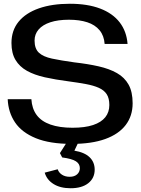

<svg xmlns="http://www.w3.org/2000/svg" viewBox="-20 -757 748 1022"><path d="M362 9Q245 9 170.5 -21.5Q96 -52 60 -105.5Q24 -159 21 -229H147Q150 -179 175 -145Q200 -111 248.5 -94Q297 -77 366 -77Q432 -77 475.5 -91.5Q519 -106 540.5 -133Q562 -160 562 -198Q562 -234 548 -255.5Q534 -277 506 -289.5Q478 -302 437.5 -309.5Q397 -317 345 -324Q275 -333 219 -345.5Q163 -358 123.5 -380Q84 -402 62.5 -438Q41 -474 41 -528Q41 -595 79 -641.5Q117 -688 187 -712.5Q257 -737 352 -737Q446 -737 513 -711.5Q580 -686 617 -638Q654 -590 659 -523H537Q534 -567 510 -596Q486 -625 444.5 -638.5Q403 -652 347 -652Q289 -652 248 -638.5Q207 -625 185.5 -600Q164 -575 164 -541Q164 -498 187 -476.5Q210 -455 257 -445Q304 -435 376 -425Q447 -417 504.5 -404Q562 -391 602.5 -368Q643 -345 664.5 -306.5Q686 -268 686 -207Q686 -140 649 -91.5Q612 -43 540 -17Q468 9 362 9ZM356 245Q301 245 265 222.5Q229 200 218 162L287 144Q293 162 310 173Q327 184 351 184Q376 184 390.5 171Q405 158 405 138Q405 115 384 101.5Q363 88 311 81L299 58L346 -16H405L376 45Q430 54 457 80Q484 106 484 146Q484 191 450 218Q416 245 356 245Z"/></svg>

Font: Mona Sans Expanded Medium
Style: Regular
Weight: 500
Width: 7
Designer: Deni Anggara
Foundry: GitHub
Version: Version 2.000